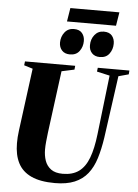

<svg xmlns="http://www.w3.org/2000/svg" viewBox="-69 -1158 875 1219"><g transform="rotate(5 368.5 -548.0)"><path d="M670.5 -701 615.5 -305.5Q604.5 -231 586.2 -172.2Q568 -113.5 535.8 -73Q503.5 -32.5 452.8 -11.2Q402 10 327.5 10Q234 10 176.5 -16.8Q119 -43.5 92.5 -95.2Q66 -147 66 -221.5Q66 -240.5 67.2 -260.5Q68.5 -280.5 71.5 -302L124 -701L68.5 -718L71.5 -743H391.5L389 -718.5L308 -701L256 -305Q252.5 -276 249.8 -248.5Q247 -221 247 -197.5Q247 -159 258.2 -126.2Q269.5 -93.5 296.8 -73.2Q324 -53 372 -53Q435 -53 475 -82.2Q515 -111.5 537.5 -171.2Q560 -231 570.5 -322.5L614.5 -700L532.5 -718.5L535.5 -743H737L735 -718.5ZM351.5 -812Q318.5 -812 300.5 -831.8Q282.5 -851.5 282.5 -882Q283 -920 304.8 -947.5Q326.5 -975 363.5 -975Q399.5 -975 416.2 -954Q433 -933 432.5 -903.5Q432.5 -867.5 412 -839.8Q391.5 -812 351.5 -812ZM542 -812Q509.5 -812 491.2 -831.8Q473 -851.5 473.5 -882Q473.5 -920 495.5 -947.5Q517.5 -975 554 -975Q590 -975 606.8 -954Q623.5 -933 623 -903.5Q623 -867.5 602.5 -839.8Q582 -812 542 -812ZM329 -1105.5H641.5L627.5 -1019H315Z"/></g></svg>

Font: Merriweather 120pt Black
Style: Italic
Weight: 900
Italic angle: -7.8°
Version: Version 2.101